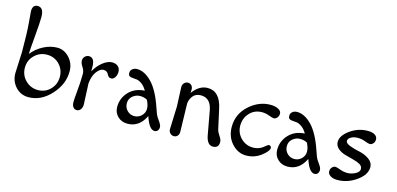

<svg xmlns="http://www.w3.org/2000/svg" viewBox="-68 -1173 3317 1603"><g transform="rotate(15 1590.5 -372.0)"><path d="M63 -160Q63 -160 71 -343Q71 -506 63 -598Q55 -690 55 -693Q55 -750 99 -750Q152 -750 152 -668Q152 -619 141.5 -501Q131 -383 130 -344Q172 -396 230.5 -426Q289 -456 348.5 -456Q408 -456 452.5 -407.5Q497 -359 497 -290Q497 -179 412 -86.5Q327 6 219 6Q152 6 107.5 -42.5Q63 -91 63 -160ZM172.5 -333Q128 -289 128 -225Q128 -161 172.5 -116.5Q217 -72 280.5 -72Q344 -72 387 -116.5Q430 -161 430 -225Q430 -289 387 -333Q344 -377 280.5 -377Q217 -377 172.5 -333Z M675 -235 683 -54Q683 -27 669.5 -10.5Q656 6 637 6Q618 6 606 -9.5Q594 -25 594 -52Q594 -79 599 -129Q609 -229 609 -298Q609 -328 590.5 -355.5Q572 -383 572 -405Q572 -427 587 -441.5Q602 -456 621 -456Q671 -456 671 -377V-338Q701 -392 743 -424Q785 -456 820 -456Q855 -456 873.5 -438.5Q892 -421 892 -392Q892 -363 878 -343.5Q864 -324 848 -324Q832 -324 823.5 -332.5Q815 -341 811 -350.5Q807 -360 796 -368.5Q785 -377 768 -377Q739 -377 710 -339Q681 -301 675 -235Z M1309 6Q1268 6 1236 -79L1228 -101Q1177 6 1075 6Q1024 6 990.5 -26.5Q957 -59 957 -108Q957 -184 1009 -239Q1061 -294 1145 -298Q1125 -333 1100.5 -350.5Q1076 -368 1056 -371Q1036 -374 1018.5 -374.5Q1001 -375 991 -382Q981 -389 981 -409.5Q981 -430 997.5 -443Q1014 -456 1037 -456Q1102 -456 1165 -391Q1228 -326 1275 -187L1294 -134Q1301 -116 1323.5 -85.5Q1346 -55 1346 -36Q1346 -17 1336 -5.5Q1326 6 1309 6ZM1202 -156Q1202 -181 1193 -202.5Q1184 -224 1182 -229Q1156 -245 1120 -245Q1084 -245 1055.5 -221Q1027 -197 1027 -159Q1027 -121 1052.5 -95.5Q1078 -70 1114 -70Q1150 -70 1176 -95.5Q1202 -121 1202 -156Z M1514 -286 1520 -42Q1520 -21 1508 -7.5Q1496 6 1477 6Q1458 6 1444.5 -7.5Q1431 -21 1431 -42L1438 -240Q1438 -240 1431 -407Q1431 -428 1444.5 -442Q1458 -456 1477 -456Q1496 -456 1508 -442.5Q1520 -429 1520 -409Q1520 -389 1519 -379Q1575 -456 1648 -456Q1753 -456 1783 -315L1821 -143Q1827 -120 1845.5 -93.5Q1864 -67 1864 -46Q1864 6 1814 6Q1764 6 1749 -73L1711 -282Q1692 -382 1608 -382Q1565 -382 1541 -353Q1517 -324 1514 -286Z M2139 -378Q2073 -378 2031.5 -332.5Q1990 -287 1990 -224Q1990 -161 2033.5 -117Q2077 -73 2140 -73Q2196 -73 2241 -114Q2257 -128 2265 -128Q2273 -128 2279 -122Q2285 -116 2285 -109Q2285 -80 2228.5 -37Q2172 6 2100.5 6Q2029 6 1976.5 -52Q1924 -110 1924 -196Q1924 -306 2007 -381Q2090 -456 2190 -456Q2232 -456 2258.5 -441.5Q2285 -427 2285 -404.5Q2285 -382 2271.5 -368Q2258 -354 2245 -354Q2232 -354 2200.5 -366Q2169 -378 2139 -378Z M2692 6Q2651 6 2619 -79L2611 -101Q2560 6 2458 6Q2407 6 2373.5 -26.5Q2340 -59 2340 -108Q2340 -184 2392 -239Q2444 -294 2528 -298Q2508 -333 2483.5 -350.5Q2459 -368 2439 -371Q2419 -374 2401.5 -374.5Q2384 -375 2374 -382Q2364 -389 2364 -409.5Q2364 -430 2380.5 -443Q2397 -456 2420 -456Q2485 -456 2548 -391Q2611 -326 2658 -187L2677 -134Q2684 -116 2706.5 -85.5Q2729 -55 2729 -36Q2729 -17 2719 -5.5Q2709 6 2692 6ZM2585 -156Q2585 -181 2576 -202.5Q2567 -224 2565 -229Q2539 -245 2503 -245Q2467 -245 2438.5 -221Q2410 -197 2410 -159Q2410 -121 2435.5 -95.5Q2461 -70 2497 -70Q2533 -70 2559 -95.5Q2585 -121 2585 -156Z M2811 -303Q2811 -357 2880 -406.5Q2949 -456 3032 -456Q3072 -456 3093.5 -441.5Q3115 -427 3115 -404Q3115 -381 3101.5 -367.5Q3088 -354 3074.5 -354Q3061 -354 3030 -366Q2999 -378 2965.5 -378Q2932 -378 2907.5 -364Q2883 -350 2883 -330Q2883 -310 2921.5 -295Q2960 -280 3006 -271Q3052 -262 3090.5 -235.5Q3129 -209 3129 -167Q3129 -102 3053 -48Q2977 6 2889 6Q2852 6 2829 -9Q2806 -24 2806 -46.5Q2806 -69 2819.5 -82.5Q2833 -96 2846.5 -96Q2860 -96 2891 -84Q2922 -72 2955.5 -72Q2989 -72 3023 -89.5Q3057 -107 3057 -132.5Q3057 -158 3031.5 -172Q3006 -186 2970 -194.5Q2934 -203 2898 -214Q2862 -225 2836.5 -247.5Q2811 -270 2811 -303Z"/></g></svg>

Font: Macondo Swash Caps
Style: Regular
Weight: 400
Designer: John Vargas Beltran
Foundry: John Vargas Beltran
Version: Version 2.001